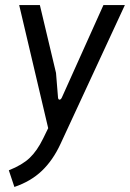

<svg xmlns="http://www.w3.org/2000/svg" viewBox="-20 -520 515 761"><path d="M37 221 15 155Q68 134 97.5 106Q127 78 151 29L171 -12L56 -500H138L202 -231L210 -133Q211 -125 216 -125Q221 -125 225 -133L390 -500H475L220 50Q190 115 146 157Q102 199 37 221Z"/></svg>

Font: Finlandica
Style: Italic
Weight: 400
Italic angle: -8°
Designer: Niklas Ekholm, Juho Hiilivirta, Jaakko Suomalainen
Foundry: Helsinki Type Studio
Version: Version 1.064